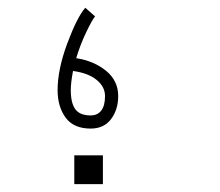

<svg xmlns="http://www.w3.org/2000/svg" viewBox="-20 -502 570 498"><path d="M177.7 -351.1Q224.1 -343.8 255.4 -318.1Q286.6 -292.5 286.6 -252.9Q286.6 -217.8 268.1 -193.1Q249.5 -168.5 215.3 -168.5Q170.9 -168.5 150.1 -197Q129.4 -225.6 129.4 -268.1Q129.4 -321.8 154.5 -389.4Q179.7 -457 201.2 -481.9L226.6 -459.5Q218.8 -450.2 203.4 -418Q188 -385.7 177.7 -351.1ZM169.4 -317.9Q163.6 -287.6 163.6 -268.1Q163.6 -234.9 175.3 -218.8Q187 -202.6 215.3 -202.6Q232.9 -202.6 242.7 -215.3Q252.4 -228 252.4 -252.9Q252.4 -276.9 230.7 -294.7Q209 -312.5 169.4 -317.9ZM246.9 -99.1V-24.4H172.7V-99.1Z"/></svg>

Font: AzarMehrMonospaced
Style: SerifRegular
Weight: 1
Designer: Amin Abedi
Version: Version 1.00